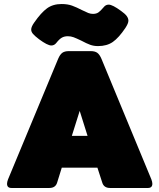

<svg xmlns="http://www.w3.org/2000/svg" viewBox="-20 -934 792 954"><path d="M384 -732Q359 -744 345.5 -749Q332 -754 317 -754Q300 -754 287.5 -747Q275 -740 260 -721Q250 -708 235 -708Q216 -708 174 -739Q153 -755 144 -765.5Q135 -776 135 -787Q135 -801 150 -822Q184 -871 213.5 -892.5Q243 -914 286 -914Q316 -914 338 -906Q360 -898 387 -884Q407 -874 418.5 -869.5Q430 -865 442 -865Q458 -865 468.5 -872Q479 -879 495 -898Q505 -911 520 -911Q539 -911 581 -880Q601 -866 609.5 -854.5Q618 -843 618 -831Q618 -818 603 -795Q570 -746 540.5 -725.5Q511 -705 467 -705Q446 -705 428 -711.5Q410 -718 384 -732ZM15 -21Q15 -30 20 -43L269 -642Q278 -663 289.5 -671.5Q301 -680 322 -680H431Q452 -680 463.5 -671.5Q475 -663 484 -642L732 -43Q737 -30 737 -21Q737 0 715 0H527Q496 0 488 -27L464 -101H287L264 -27Q256 0 225 0H37Q15 0 15 -21ZM415 -259 376 -383 337 -259Z"/></svg>

Font: Mitr
Style: Bold
Weight: 700
Designer: Thanarat Vachiruckul
Foundry: Cadson Demak
Version: Version 1.002